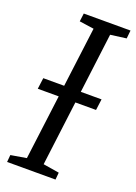

<svg xmlns="http://www.w3.org/2000/svg" viewBox="-143 -802 611 861"><g transform="rotate(20 162.5 -371.5)"><path d="M6.5 0 9.5 -34 84 -46.5 166.5 -694 97 -704 102 -743H325L321 -704L245.5 -694L164 -46.5L240.5 -34L237.5 0ZM23.5 -355.5 30.5 -408.5H308.5L301.5 -355.5Z"/></g></svg>

Font: Merriweather 24pt Light
Style: Italic
Weight: 300
Italic angle: -7.8°
Version: Version 2.101